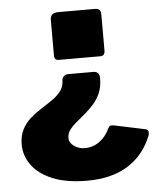

<svg xmlns="http://www.w3.org/2000/svg" viewBox="-51 -574 653 794"><g transform="rotate(-5 275.0 -177.5)"><path d="M187 -501Q187 -530 220 -530H371Q386 -530 391.5 -524Q397 -518 397 -505V-355Q397 -333 378 -333H205Q187 -333 187 -353ZM538 -16Q548 -14 549.5 -5.5Q551 3 548 11Q516 91 448.5 133Q381 175 280 175Q193 175 135.5 151Q78 127 50 87.5Q22 48 22 3Q22 -34 36 -60.5Q50 -87 71.5 -105.5Q93 -124 117.5 -139.5Q142 -155 163.5 -170Q185 -185 199 -203.5Q213 -222 213 -247Q213 -257 220.5 -264Q228 -271 238 -271H343Q369 -271 369 -242Q369 -208 358 -182Q347 -156 329.5 -136.5Q312 -117 293 -101Q274 -85 256.5 -70.5Q239 -56 228 -41Q217 -26 217 -8Q217 12 236.5 26Q256 40 282 40Q303 40 322.5 31.5Q342 23 358 6.5Q374 -10 384 -32Q389 -42 394 -43.5Q399 -45 410 -43Z"/></g></svg>

Font: Libre Franklin Black
Style: Regular
Weight: 900
Designer: Pablo Impallari, Rodrigo Fuenzalida, Nhung Nguyen
Foundry: Impallari Type
Version: Version 3.000